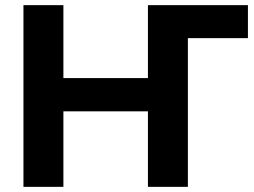

<svg xmlns="http://www.w3.org/2000/svg" viewBox="-20 -725 987 745"><path d="M71 0V-705H226V-422H554V-705H942V-577H709V0H554V-293H226V0Z"/></svg>

Font: Nunito Sans 12pt ExtraBold
Style: Regular
Weight: 800
Designer: Vernon Adams
Foundry: Vernon Adams
Version: Version 3.101;gftools[0.9.27]